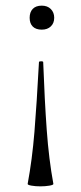

<svg xmlns="http://www.w3.org/2000/svg" viewBox="-20 -385 287 680"><path d="M123 275Q106 275 91.5 272.5Q77 270 78 266Q94 180 102 82Q110 -16 118 -165Q118 -168 126 -168Q133 -168 133 -165Q138 -29 145.5 75Q153 179 169 266Q170 270 155 272.5Q140 275 123 275ZM172 -322Q172 -303 160 -291.5Q148 -280 128 -280Q107 -280 96 -291Q85 -302 85 -322Q85 -342 96 -353.5Q107 -365 128 -365Q148 -365 160 -353Q172 -341 172 -322Z"/></svg>

Font: Cormorant Infant
Style: Regular
Weight: 400
Designer: Christian Thalmann (Catharsis Fonts)
Foundry: Catharsis Fonts
Version: Version 4.000